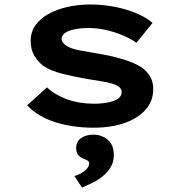

<svg xmlns="http://www.w3.org/2000/svg" viewBox="-20 -560 800 857"><path d="M398 10Q304 10 227 -14.5Q150 -39 101 -90L190 -170Q226 -136 280 -116.5Q334 -97 401 -97Q421 -97 442.5 -99.5Q464 -102 482.5 -108Q501 -114 512 -124Q523 -134 523 -149Q523 -173 486 -185Q463 -192 431.5 -197.5Q400 -203 366 -208Q304 -219 255.5 -231.5Q207 -244 173 -266Q147 -287 132 -313.5Q117 -340 117 -379Q117 -417 138 -447Q159 -477 196 -497.5Q233 -518 281 -529Q329 -540 384 -540Q433 -540 484 -531Q535 -522 581 -504Q627 -486 661 -458L589 -369Q564 -387 528.5 -402Q493 -417 453.5 -426Q414 -435 374 -435Q353 -435 332.5 -432.5Q312 -430 294.5 -424.5Q277 -419 266 -409.5Q255 -400 255 -387Q255 -378 261 -370Q267 -362 276 -356Q296 -343 331.5 -336Q367 -329 410 -322Q479 -311 530.5 -295Q582 -279 614 -258Q639 -239 651.5 -216Q664 -193 664 -163Q664 -109 630 -70.5Q596 -32 536 -11Q476 10 398 10ZM346 277 312 226Q326 222 341 214Q356 206 367 194Q378 182 378 170Q378 161 371.5 157Q365 153 354 149Q339 143 329.5 132.5Q320 122 320 101Q320 71 342.5 56Q365 41 397 41Q433 41 460.5 63.5Q488 86 488 133Q488 161 476 183Q464 205 443 223Q422 241 396.5 254Q371 267 346 277Z"/></svg>

Font: Lexend Tera SemiBold
Style: Regular
Weight: 600
Version: Version 1.007